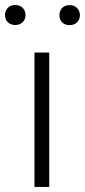

<svg xmlns="http://www.w3.org/2000/svg" viewBox="-53 -735 334 755"><path d="M140.6 -528.3V0H82.5V-528.3ZM-33.2 -675.3Q-33.2 -692.4 -22.5 -703.9Q-11.7 -715.3 6.8 -715.3Q25.4 -715.3 36.4 -703.9Q47.4 -692.4 47.4 -675.3Q47.4 -659.2 36.4 -647.9Q25.4 -636.7 6.8 -636.7Q-11.7 -636.7 -22.5 -647.9Q-33.2 -659.2 -33.2 -675.3ZM180.7 -674.8Q180.7 -691.9 191.2 -703.4Q201.7 -714.8 220.7 -714.8Q239.3 -714.8 250.2 -703.4Q261.2 -691.9 261.2 -674.8Q261.2 -658.7 250.2 -647.5Q239.3 -636.2 220.7 -636.2Q201.7 -636.2 191.2 -647.5Q180.7 -658.7 180.7 -674.8Z"/></svg>

Font: Vazirmatn UI ExtraLight
Style: Regular
Weight: 200
Designer: Saber Rastikerdar
Foundry: Saber Rastikerdar
Version: Version 33.003